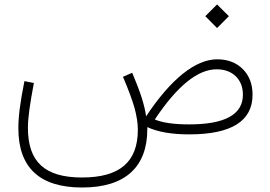

<svg xmlns="http://www.w3.org/2000/svg" viewBox="-20 -604 1215 863"><path d="M956.1 -337.4C858.4 -337.4 747.6 -248.5 636.7 -81.1C629.4 -133.3 610.8 -190.9 574.2 -276.9L532.7 -258.8C557.6 -200.7 574.7 -153.8 585 -117.7C594.7 -81.5 599.6 -49.3 599.6 -21C599.6 124 518.1 193.8 348.6 193.8C182.1 193.8 105.5 124.5 105.5 -29.3C105.5 -75.7 114.3 -135.3 132.3 -231L89.8 -239.3C70.3 -143.1 62.5 -78.1 62.5 -27.8C62.5 149.9 158.2 238.8 349.6 238.8C546.4 238.8 642.1 143.1 642.1 -22.9V-32.7C689.5 -10.7 752 0 830.1 0C1020 0 1115.2 -59.6 1115.2 -178.2C1115.2 -225.6 1100.6 -264.2 1071.3 -293.5C1042 -322.8 1003.4 -337.4 956.1 -337.4ZM953.6 -292.5C989.3 -292.5 1017.6 -282.2 1039.6 -261.2C1061 -240.2 1071.8 -212.9 1071.8 -178.2C1071.8 -89.4 991.2 -44.9 830.6 -44.9C762.2 -44.9 710.4 -52.2 675.8 -66.9C775.9 -217.3 868.7 -292.5 953.6 -292.5ZM955.6 -478 1008.8 -531.2 955.6 -584 902.8 -531.2Z"/></svg>

Font: Estedad ExtraLight
Style: Regular
Weight: 200
Designer: Amin Abedi
Version: Version 7.3